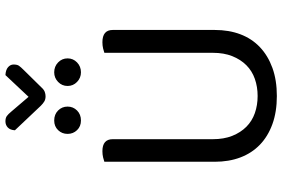

<svg xmlns="http://www.w3.org/2000/svg" viewBox="-182 -818 1014 689"><g transform="rotate(-90 324.5 -474.0)"><path d="M561 -210Q561 -159 545.5 -118Q530 -77 499.5 -48Q469 -19 425 -3Q381 13 324 13Q267 13 223 -3Q179 -19 149 -48Q119 -77 103.5 -118Q88 -159 88 -210V-606Q93 -608 103.5 -610.5Q114 -613 126 -613Q169 -613 169 -576V-217Q169 -177 181 -147Q193 -117 213.5 -96.5Q234 -76 262.5 -66Q291 -56 324 -56Q357 -56 385.5 -66Q414 -76 434.5 -96.5Q455 -117 467 -147Q479 -177 479 -217V-606Q484 -608 494.5 -610.5Q505 -613 517 -613Q561 -613 561 -576ZM286 -738Q286 -718 272 -704Q258 -690 236 -690Q215 -690 201.5 -704Q188 -718 188 -738Q188 -758 201.5 -772Q215 -786 236 -786Q258 -786 272 -772Q286 -758 286 -738ZM459 -738Q459 -718 444.5 -704Q430 -690 409 -690Q389 -690 374.5 -704Q360 -718 360 -738Q360 -758 374.5 -772Q389 -786 409 -786Q430 -786 444.5 -772Q459 -758 459 -738ZM201 -927Q202 -944 211 -952.5Q220 -961 233 -961Q245 -961 252 -956Q259 -951 268 -940L321 -878L399 -961Q418 -960 427.5 -951.5Q437 -943 437 -932Q437 -919 432.5 -912.5Q428 -906 417 -895L355 -832Q347 -823 339 -820Q331 -817 323 -817Q312 -817 304.5 -821.5Q297 -826 289 -834Z"/></g></svg>

Font: Baloo Da 2
Style: Regular
Weight: 400
Designer: Noopur Datye, Sulekha Rajkumar and Ek Type
Foundry: Ek Type
Version: Version 1.640;hotconv 1.0.111;makeotfexe 2.5.65597; ttfautoh